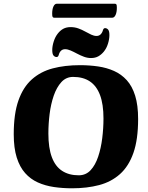

<svg xmlns="http://www.w3.org/2000/svg" viewBox="-20 -1004 800 1037"><path d="M369.5 13Q318.1 13 271 6.1Q223.9 -0.9 184.3 -18.7Q144.8 -36.5 115.8 -69.1Q86.7 -101.7 70.4 -153.1Q54.2 -204.5 54.2 -278.9Q54.2 -389.4 79.6 -461.4Q105 -533.5 152.2 -575.4Q199.4 -617.4 264.9 -634.7Q330.5 -652 411.5 -652Q462.9 -652 509.6 -645.2Q556.3 -638.4 595.8 -620.8Q635.4 -603.2 664.8 -570.8Q694.2 -538.3 710.1 -486.9Q726 -435.5 726 -361.1Q726 -250.6 700.6 -178.2Q675.2 -105.8 628 -63.7Q580.8 -21.6 515.3 -4.3Q449.7 13 369.5 13ZM405.2 -57.2Q443.8 -57.2 469.4 -84.8Q495 -112.3 510.2 -157.9Q525.5 -203.6 532.2 -257.7Q538.9 -311.8 538.9 -364.1Q538.9 -441.1 520.2 -490.7Q501.5 -540.2 465.2 -564.4Q429 -588.6 375 -588.6Q337.2 -588.6 311.6 -560.7Q286 -532.7 270.3 -487.5Q254.7 -442.2 248 -388.6Q241.3 -335 241.3 -282.7Q241.3 -205.2 260 -155.1Q278.7 -105.1 315.5 -81.2Q352.2 -57.2 405.2 -57.2ZM273.5 -908.2Q267.3 -908.2 264.5 -912Q261.8 -915.7 261.8 -930Q261.8 -953.9 268.6 -968.9Q275.5 -983.9 287 -983.9H599.3Q606.3 -983.9 608.7 -980.1Q611.1 -976.4 611.1 -962Q611.1 -938 604.2 -923.1Q597.3 -908.2 585.8 -908.2ZM471.5 -690.5Q452.4 -690.5 433.2 -697.6Q414 -704.7 395.9 -714.4Q377.9 -724.1 361.5 -731.2Q345.2 -738.3 331.7 -738.3Q318.2 -738.3 309.4 -729.8Q300.7 -721.4 297 -706.5Q293.7 -696 285.7 -696Q276.4 -696 269.3 -703.8Q262.2 -711.6 262.2 -733.7Q262.2 -755 270.2 -780.1Q278.2 -805.2 292.2 -822.8Q305.5 -839.8 322.1 -848.7Q338.8 -857.6 361.6 -857.6Q383.7 -857.6 403.3 -850.5Q422.9 -843.4 440 -833.7Q457.2 -824 472.6 -816.9Q487.9 -809.8 501.2 -809.8Q514.9 -809.8 523.6 -818.5Q532.4 -827.2 536.1 -841.3Q539.4 -852.1 547.4 -852.1Q556.7 -852.1 563.8 -844.3Q570.9 -836.5 570.9 -814.4Q570.9 -793.1 563.3 -768.4Q555.7 -743.6 540.9 -725.3Q527.6 -709.1 511 -699.8Q494.3 -690.5 471.5 -690.5Z"/></svg>

Font: Briem Hand Thin
Style: Regular
Weight: 100
Designer: Gunnlaugur SE Briem, Eben Sorkin
Foundry: Sorkin Type Co.
Version: Version 1.003